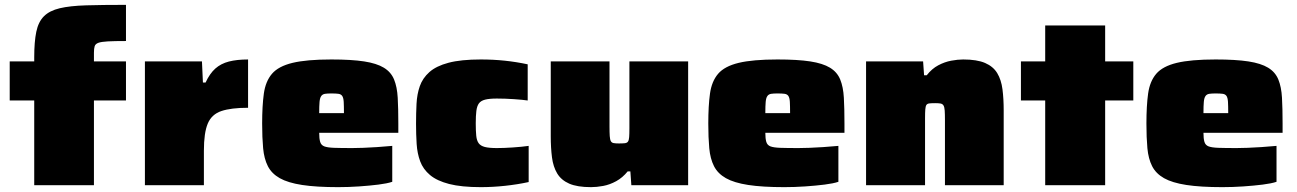

<svg xmlns="http://www.w3.org/2000/svg" viewBox="-20 -763 5344 791"><path d="M121 0V-349H20V-510H121V-527Q121 -591 129.5 -632Q138 -673 161 -696Q184 -719 226 -729Q268 -739 335 -741Q402 -743 499 -743V-594Q451 -594 424 -592.5Q397 -591 385 -586.5Q373 -582 370 -572.5Q367 -563 367 -546V-510H499V-349H367V0Z M577 0V-510H812L816 -423H827Q844 -460 867 -480.5Q890 -501 923 -509.5Q956 -518 1002 -518V-319Q932 -319 892 -305.5Q852 -292 836 -254Q820 -216 820 -142V0Z M1373 8Q1283 8 1224.5 -1Q1166 -10 1132.5 -29Q1099 -48 1083.5 -78.5Q1068 -109 1064 -152.5Q1060 -196 1060 -254Q1060 -327 1067 -377.5Q1074 -428 1100.5 -459Q1127 -490 1185 -504Q1243 -518 1345 -518Q1428 -518 1480 -510Q1532 -502 1561.5 -484Q1591 -466 1603.5 -435.5Q1616 -405 1618.5 -360.5Q1621 -316 1621 -254V-216H1295Q1295 -192 1299 -178.5Q1303 -165 1316 -160Q1329 -155 1356.5 -154Q1384 -153 1431 -153Q1450 -153 1476.5 -154Q1503 -155 1533.5 -157Q1564 -159 1596 -162V-14Q1575 -7 1539 -2.5Q1503 2 1459.5 5Q1416 8 1373 8ZM1397 -277V-297Q1397 -327 1396 -343.5Q1395 -360 1390 -367.5Q1385 -375 1374.5 -376.5Q1364 -378 1345 -378Q1329 -378 1319 -376.5Q1309 -375 1303.5 -367.5Q1298 -360 1296.5 -343.5Q1295 -327 1295 -297H1417Z M1961 8Q1881 8 1830.5 -5Q1780 -18 1751.5 -42Q1723 -66 1711 -98.5Q1699 -131 1696.5 -170Q1694 -209 1694 -253Q1694 -296 1696 -335.5Q1698 -375 1709.5 -408Q1721 -441 1749 -466Q1777 -491 1828 -504.5Q1879 -518 1961 -518Q2012 -518 2059.5 -513Q2107 -508 2154 -498V-349Q2134 -352 2097.5 -354.5Q2061 -357 2027 -357Q1996 -357 1978.5 -352.5Q1961 -348 1953 -337Q1945 -326 1942.5 -306Q1940 -286 1940 -255Q1940 -224 1942 -204Q1944 -184 1952 -173Q1960 -162 1977.5 -157.5Q1995 -153 2027 -153Q2055 -153 2092.5 -155.5Q2130 -158 2158 -162V-13Q2112 -3 2061 2.5Q2010 8 1961 8Z M2415 8Q2358 8 2325 -6.5Q2292 -21 2275.5 -48.5Q2259 -76 2254 -115Q2249 -154 2249 -202V-510H2491V-243Q2491 -217 2492 -202.5Q2493 -188 2496.5 -181.5Q2500 -175 2508 -173.5Q2516 -172 2530 -172Q2545 -172 2554 -173Q2563 -174 2567 -179.5Q2571 -185 2572 -198Q2573 -211 2573 -234V-510H2815V0H2581L2577 -57H2566Q2545 -31 2518.5 -16.5Q2492 -2 2465 3Q2438 8 2415 8Z M3211 8Q3121 8 3062.5 -1Q3004 -10 2970.5 -29Q2937 -48 2921.5 -78.5Q2906 -109 2902 -152.5Q2898 -196 2898 -254Q2898 -327 2905 -377.5Q2912 -428 2938.5 -459Q2965 -490 3023 -504Q3081 -518 3183 -518Q3266 -518 3318 -510Q3370 -502 3399.5 -484Q3429 -466 3441.5 -435.5Q3454 -405 3456.5 -360.5Q3459 -316 3459 -254V-216H3133Q3133 -192 3137 -178.5Q3141 -165 3154 -160Q3167 -155 3194.5 -154Q3222 -153 3269 -153Q3288 -153 3314.5 -154Q3341 -155 3371.5 -157Q3402 -159 3434 -162V-14Q3413 -7 3377 -2.5Q3341 2 3297.5 5Q3254 8 3211 8ZM3235 -277V-297Q3235 -327 3234 -343.5Q3233 -360 3228 -367.5Q3223 -375 3212.5 -376.5Q3202 -378 3183 -378Q3167 -378 3157 -376.5Q3147 -375 3141.5 -367.5Q3136 -360 3134.5 -343.5Q3133 -327 3133 -297H3255Z M3548 0V-510H3783L3787 -453H3798Q3819 -480 3845.5 -494Q3872 -508 3899 -513Q3926 -518 3948 -518Q4005 -518 4038.5 -503.5Q4072 -489 4088.5 -461.5Q4105 -434 4110 -395Q4115 -356 4115 -308V0H3873V-267Q3873 -293 3872 -307.5Q3871 -322 3867 -328.5Q3863 -335 3855 -336.5Q3847 -338 3833 -338Q3818 -338 3809 -337Q3800 -336 3796.5 -330.5Q3793 -325 3792 -312Q3791 -299 3791 -276V0Z M4286 0V-349H4186V-510H4286V-658H4533V-510H4649V-349H4533V0Z M5016 8Q4926 8 4867.5 -1Q4809 -10 4775.5 -29Q4742 -48 4726.5 -78.5Q4711 -109 4707 -152.5Q4703 -196 4703 -254Q4703 -327 4710 -377.5Q4717 -428 4743.5 -459Q4770 -490 4828 -504Q4886 -518 4988 -518Q5071 -518 5123 -510Q5175 -502 5204.5 -484Q5234 -466 5246.5 -435.5Q5259 -405 5261.5 -360.5Q5264 -316 5264 -254V-216H4938Q4938 -192 4942 -178.5Q4946 -165 4959 -160Q4972 -155 4999.5 -154Q5027 -153 5074 -153Q5093 -153 5119.5 -154Q5146 -155 5176.5 -157Q5207 -159 5239 -162V-14Q5218 -7 5182 -2.5Q5146 2 5102.5 5Q5059 8 5016 8ZM5040 -277V-297Q5040 -327 5039 -343.5Q5038 -360 5033 -367.5Q5028 -375 5017.5 -376.5Q5007 -378 4988 -378Q4972 -378 4962 -376.5Q4952 -375 4946.5 -367.5Q4941 -360 4939.5 -343.5Q4938 -327 4938 -297H5060Z"/></svg>

Font: Saira Expanded Black
Style: Regular
Weight: 900
Width: 7
Designer: Hector Gatti with collaboration of the Omnibus-Type team
Foundry: Omnibus-Type
Version: Version 1.101